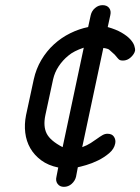

<svg xmlns="http://www.w3.org/2000/svg" viewBox="-20 -652 544 745"><path d="M332 -593Q336 -610 349 -621Q362 -632 378 -632Q395 -632 403.5 -621Q412 -610 408 -593L398 -547Q430 -538 451.5 -525.5Q473 -513 485 -500Q497 -487 501 -475Q505 -463 504 -455Q501 -442 487.5 -429.5Q474 -417 457 -417Q448 -417 444 -419.5Q440 -422 436 -427L425 -440Q418 -447 405 -458Q401 -463 381 -466L299 -81Q318 -88 332 -97L357 -114Q368 -122 377.5 -127.5Q387 -133 397 -133Q415 -133 422.5 -121Q430 -109 427 -95Q423 -74 403.5 -57.5Q384 -41 360.5 -29.5Q337 -18 314.5 -11.5Q292 -5 282 -3L275 34Q271 50 258 61.5Q245 73 228 73Q212 73 203.5 61.5Q195 50 199 34L206 -2Q167 -10 140 -30Q113 -50 97.5 -77Q82 -104 78 -137Q74 -170 81 -205L111 -344Q120 -385 140.5 -419.5Q161 -454 189.5 -480Q218 -506 252.5 -523Q287 -540 322 -547ZM245 -436Q223 -418 207.5 -394.5Q192 -371 186 -344L156 -205Q147 -162 161 -134Q175 -106 223 -81L305 -467Q266 -454 245 -436Z"/></svg>

Font: VDS Compensated
Style: Light Italic
Weight: 300
Italic angle: -12°
Designer: artmaker
Foundry: artmaker
Version: Version 1.000 2012 initial release